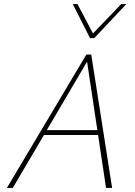

<svg xmlns="http://www.w3.org/2000/svg" viewBox="-20 -927 666 947"><path d="M503 0 407 -639H419L43 0H14L406 -658H430L533 0ZM180 -261 193 -285H472L479 -261ZM424 -739 431 -754 578 -907H603L445 -739ZM424 -739 339 -907H362L443 -754L445 -739Z"/></svg>

Font: Ysabeau Infant Thin
Style: Italic
Weight: 250
Italic angle: -12°
Designer: Christian Thalmann (Catharsis Fonts)
Version: Version 2.001;gftools[0.9.30]; featfreeze: ss01,ss02,lnum